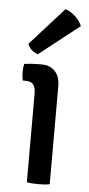

<svg xmlns="http://www.w3.org/2000/svg" viewBox="-53 -767 372 803"><g transform="rotate(5 132.5 -365.5)"><path d="M187 -411V0Q170 4 139 4Q108 4 91 0V-371Q91 -398 81.5 -410Q72 -422 48 -422H37Q33 -437 33 -456Q33 -475 37 -492Q69 -496 97 -496H110Q146 -496 166.5 -473.5Q187 -451 187 -411ZM47 -577 189 -735Q211 -728 231 -709.5Q251 -691 259 -670L90 -537Q58 -548 47 -577Z"/></g></svg>

Font: Signika Negative
Style: Regular
Weight: 400
Designer: Anna Giedrys
Foundry: Anna Giedrys
Version: Version 1.001